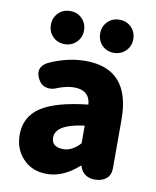

<svg xmlns="http://www.w3.org/2000/svg" viewBox="-91 -887 788 971"><g transform="rotate(10 303.0 -402.0)"><path d="M216 14Q139 14 92 -37Q47 -85 47 -159Q47 -250 122 -300Q197 -350 363 -368Q357 -441 277 -441Q241 -441 196 -424Q165 -409 139 -416Q111 -422 96 -451Q66 -508 123 -539Q219 -583 311 -583Q541 -583 541 -323V-161V-72Q541 -37 518 -18Q496 0 459 0Q431 0 410.5 -14.5Q390 -29 383 -55V-57H379Q300 14 216 14ZM277 -124Q321 -124 363 -169V-260Q285 -250 248 -226Q216 -205 216 -173Q216 -124 277 -124ZM191 -648Q154 -648 130 -672.5Q106 -697 106 -733Q106 -769 130 -793.5Q154 -818 191 -818Q228 -818 252 -793.5Q276 -769 276 -733Q276 -697 252 -673Q227 -648 191 -648ZM444 -648Q407 -648 383 -672.5Q359 -697 359 -733Q359 -769 383 -793.5Q407 -818 444 -818Q481 -818 505 -793.5Q529 -769 529 -733Q529 -697 505 -673Q480 -648 444 -648Z"/></g></svg>

Font: GenSenRounded TW H
Style: Regular
Weight: 900
Version: Version 1.501;PS 1;hotconv 16.6.51;makeotf.lib2.5.65220